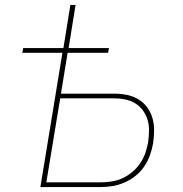

<svg xmlns="http://www.w3.org/2000/svg" viewBox="-20 -755 740 775"><path d="M143 0 232 -542H70L74 -561H236L264 -735H285L257 -561H420L416 -542H253L226 -377H441Q467 -377 492 -372Q517 -367 538 -354.5Q559 -342 573.5 -322.5Q588 -303 595 -279.5Q602 -256 602 -230Q602 -204 598 -177Q594 -153 585.5 -129Q577 -105 562.5 -83.5Q548 -62 527.5 -45.5Q507 -29 483 -18.5Q459 -8 434.5 -4Q410 0 386 0ZM167 -19H386Q408 -19 430.5 -22.5Q453 -26 474 -35.5Q495 -45 513.5 -60.5Q532 -76 545.5 -95.5Q559 -115 566.5 -137Q574 -159 578 -181Q581 -204 581.5 -226.5Q582 -249 576 -270Q570 -291 557.5 -308.5Q545 -326 526.5 -337.5Q508 -349 486 -353.5Q464 -358 441 -358H223Z"/></svg>

Font: Iosevka Aile Thin
Style: Italic
Weight: 100
Italic angle: -9°
Designer: Belleve Invis
Foundry: Belleve Invis
Version: Version 31.1.0; ttfautohint (v1.8.4)